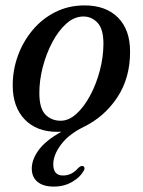

<svg xmlns="http://www.w3.org/2000/svg" viewBox="-20 -478 528 710"><path d="M293 -458Q372 -458 416.8 -412.5Q461.5 -367 461 -286Q461 -189 413.5 -117.5Q366 -46 290 -9Q234 18.5 205.5 56.8Q177 95 177 129.5Q177 171 213 171Q245.5 171 269 143.5Q279 134 286.5 136Q290.5 137 292.2 142Q294 147 288 156Q276 177.5 246.5 194.8Q217 212 179 212Q139.5 212 118.5 194.2Q97.5 176.5 97.5 145.5Q97.5 111.5 123.5 76.2Q149.5 41 207.5 9Q200 9.5 191.5 9.5Q115.5 9.5 71.2 -36.5Q27 -82.5 27 -162.5Q27 -219 46.2 -272Q65.5 -325 100.8 -367Q136 -409 184.8 -433.5Q233.5 -458 293 -458ZM204.5 -31.5Q234.5 -31.5 262.8 -57.2Q291 -83 313.5 -125Q336 -167 349.2 -217.2Q362.5 -267.5 362.5 -316.5Q362.5 -370.5 340.8 -393.8Q319 -417 288.5 -417Q255 -417 225.5 -390.8Q196 -364.5 173.5 -322Q151 -279.5 138.2 -230.2Q125.5 -181 125.5 -134.5Q125.5 -77 148 -54.2Q170.5 -31.5 204.5 -31.5Z"/></svg>

Font: Fraunces 72pt Soft
Style: Italic
Weight: 400
Italic angle: -16°
Version: Version 1.000;[b76b70a41]